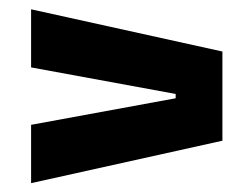

<svg xmlns="http://www.w3.org/2000/svg" viewBox="-20 -520 554 423"><path d="M367 -303.5V-313L48.5 -371.5V-499.5L470 -406.5V-210L48.5 -116.5V-245Z"/></svg>

Font: Anek Malayalam Medium
Style: Bold
Weight: 700
Version: Version 1.003